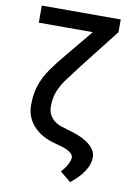

<svg xmlns="http://www.w3.org/2000/svg" viewBox="-99 -789 730 1041"><g transform="rotate(10 266.5 -269.0)"><path d="M44.7 -727.3H479.4V-657.7L307.5 -437.9Q270.2 -389.2 243.4 -353Q216.6 -316.8 202.2 -280.5Q187.9 -244.3 187.9 -196Q187.9 -160.9 209.2 -135.3Q230.5 -109.7 268.5 -98.4L324.9 -81.3Q389.2 -62.5 424.7 -31.6Q460.2 -0.7 460.2 36.2Q460.2 73.2 434.1 113.3Q408 153.4 361.9 188.6L302.6 140.3Q324.6 116.8 336.1 94.3Q347.7 71.7 348 55.8Q348.4 41.5 330.3 28.2Q312.1 14.9 280.5 6L239 -5.7Q164.4 -26.3 122.7 -74Q81 -121.8 81 -187.1Q81 -248.2 97.3 -296Q113.6 -343.8 144.7 -388.7Q175.8 -433.6 219.1 -484.7L342 -633.2H44.7Z"/></g></svg>

Font: Inter Zeller Medium
Style: Regular
Weight: 500
Designer: Rasmus Andersson; Joe Bland
Foundry: zeller
Version: Version 3.015;git-dec3a8cb1